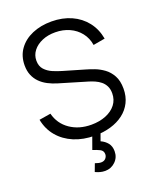

<svg xmlns="http://www.w3.org/2000/svg" viewBox="-174 -837 964 1178"><g transform="rotate(-20 308.0 -247.5)"><path d="M320 15Q244.7 15 184.4 -10.2Q124.2 -35.5 84.9 -82.1Q45.7 -128.7 33.3 -192.7L108.7 -205Q126.7 -135 184.7 -95.2Q242.7 -55.3 323 -55.3Q376.2 -55.3 418 -72.2Q459.8 -89 483.9 -120Q508 -151 508 -193.3Q508 -221.3 497.9 -241.1Q487.8 -260.8 471.5 -274Q455.2 -287.2 435.6 -295.8Q416 -304.5 397.3 -310L215 -364.3Q182 -374 153.9 -388.7Q125.8 -403.3 105.2 -424.2Q84.5 -445 72.9 -472.9Q61.3 -500.8 61.3 -537Q61.3 -597.8 93.3 -642.3Q125.3 -686.8 181 -710.8Q236.7 -734.8 307.7 -734.7Q379.5 -734.3 436.3 -708.8Q493.2 -683.3 530.2 -636.2Q567.2 -589.2 579 -524.3L502 -510.7Q494.7 -557.3 467.5 -591.8Q440.3 -626.3 398.8 -645.2Q357.2 -664 307 -664.3Q258.7 -664.7 220.8 -648.4Q182.8 -632.2 160.9 -604Q139 -575.8 139 -540Q139 -503.5 159.3 -481.4Q179.7 -459.3 209.3 -446.8Q239 -434.3 267 -426.3L408 -385Q430 -378.8 459.7 -367.6Q489.3 -356.3 517.6 -335.8Q545.8 -315.2 564.4 -281.5Q583 -247.8 583 -196.7Q583 -146.3 563.2 -106.9Q543.5 -67.5 507.8 -40.4Q472.2 -13.3 424.2 0.8Q376.3 15 320 15ZM305.7 240Q287.7 240 271.8 235.5Q256 231 242 224.3L261 173.7Q284.2 182.3 299.7 182.3Q319.2 182.3 329.8 170.2Q340.3 158 340.3 143.3Q340.3 120.3 319.9 110.2Q299.5 100.2 274 92.3L311 -10.3L365.3 -10.7L340 59.3Q366.8 71.3 383.6 92.2Q400.3 113.2 400.3 145.7Q400.3 186.2 372.2 213.1Q344.2 240 305.7 240Z"/></g></svg>

Font: Manrope Variable Light
Style: Regular
Weight: 200
Designer: Mikhail Sharanda
Foundry: Mikhail Sharanda
Version: Version 4.505